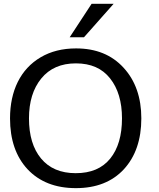

<svg xmlns="http://www.w3.org/2000/svg" viewBox="-20 -978 834 1009"><path d="M421.4 -782.2 577.1 -958H461.4L346.2 -782.2ZM378.9 10.7C485.8 10.7 569.8 -22.5 630.9 -88.4C691.9 -154.8 722.7 -244.1 722.7 -356C722.7 -465.8 691.4 -554.7 629.4 -622.1C567.4 -689.9 484.4 -723.6 379.9 -723.6C308.1 -723.6 246.1 -708 193.4 -676.8C87.9 -614.7 32.7 -501 32.7 -356C32.7 -243.7 63.5 -154.3 125 -88.4C187 -22.5 271.5 10.7 378.9 10.7ZM377.9 -67.9C298.8 -67.9 238.3 -93.8 195.8 -145C153.3 -196.3 132.3 -266.6 132.3 -356C132.3 -442.9 153.8 -512.7 196.8 -565.4C240.2 -618.7 300.8 -645 378.9 -645C457.5 -645 517.1 -618.7 558.6 -565.9C600.1 -513.7 621.1 -443.4 621.1 -356C621.1 -266.6 600.6 -195.8 559.1 -144.5C517.6 -93.3 457.5 -67.9 377.9 -67.9Z"/></svg>

Font: Ride
Style: Regular
Weight: 400
Version: Version 3.000